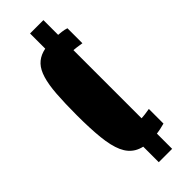

<svg xmlns="http://www.w3.org/2000/svg" viewBox="-241 -716 752 752"><g transform="rotate(-45 135.5 -339.5)"><path d="M165 -65Q123 -65 96 -80.5Q69 -96 54.5 -128.5Q40 -161 34.5 -213.5Q29 -266 29 -340Q29 -407 32.5 -455Q36 -503 45.5 -534.5Q55 -566 71.5 -583.5Q88 -601 112.5 -608.5Q137 -616 172 -616Q182 -616 194 -615Q206 -614 219 -612.5Q232 -611 244 -607V-524Q232 -526 217 -528Q202 -530 186 -530Q168 -530 156.5 -524.5Q145 -519 138.5 -500.5Q132 -482 130 -444.5Q128 -407 128 -342Q128 -277 130 -238.5Q132 -200 138 -181.5Q144 -163 155.5 -157.5Q167 -152 185 -152Q205 -152 220 -154Q235 -156 246 -158V-77Q236 -74 221.5 -71Q207 -68 192 -66.5Q177 -65 165 -65ZM126 17V-696H200V17Z"/></g></svg>

Font: Saira UltraCondensed
Style: Bold
Weight: 700
Width: 1
Designer: Hector Gatti with collaboration of the Omnibus-Type team
Foundry: Omnibus-Type
Version: Version 1.101